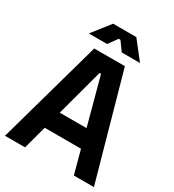

<svg xmlns="http://www.w3.org/2000/svg" viewBox="-207 -999 1016 1118"><g transform="rotate(30 301.0 -440.0)"><path d="M404 -700 600 0H465L423 -156H179L137 0H2L198 -700ZM391 -276 306 -592H296L211 -276ZM305 -820H293L250 -760H127L221 -880H377L471 -760H348Z"/></g></svg>

Font: Space Grotesk Variable
Style: Regular
Weight: 400
Designer: Florian Karsten (Space Grotesk), Colophon Foundry (Space Mono)
Foundry: Florian Karsten
Version: Version 1.106